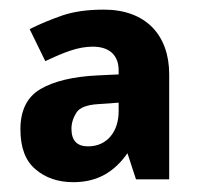

<svg xmlns="http://www.w3.org/2000/svg" viewBox="-20 -742 407 395"><path d="M193.8 -722.2C160.6 -722.2 132.3 -718.3 108.9 -710.4C85 -702.1 62.5 -692.9 41 -682.1L73.2 -616.2C111.8 -634.3 140.1 -646 170.9 -646C205.6 -646 224.1 -627.9 224.1 -597.2V-588.9L181.2 -586.9C129.9 -584.5 90.3 -574.7 63 -558.6C35.6 -542.5 22 -514.6 22 -476.1C22 -438.5 32.2 -411.1 53.2 -393.6C73.7 -376 99.6 -367.2 130.9 -367.2C180.2 -367.2 215.3 -388.2 242.2 -426.8L259.8 -373H328.1V-588.9C328.1 -670.4 279.3 -722.2 193.8 -722.2ZM224.1 -513.2C224.1 -471.7 200.7 -440.9 161.1 -440.9C138.2 -440.9 127 -453.1 127 -477.1C127 -488.3 130.4 -499.5 137.2 -510.3C143.6 -520.5 158.7 -526.4 182.1 -527.8L224.1 -530.8Z"/></svg>

Font: Avrile Sans
Style: Bold
Weight: 700
Designer: Monotype Design Team, Google (font), Stefan Peev (BGR Cyrillic), Cristiano Sobral (main changes)
Foundry: The Avrile Sans Project Authors
Version: Version 3.110